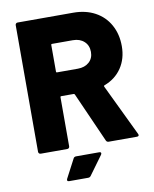

<svg xmlns="http://www.w3.org/2000/svg" viewBox="-94 -770 809 1009"><g transform="rotate(-10 310.5 -266.0)"><path d="M419 -9 301 -275Q299 -279 295 -279H229Q224 -279 224 -274V-12Q224 -7 220.5 -3.5Q217 0 212 0H70Q65 0 61.5 -3.5Q58 -7 58 -12V-688Q58 -693 61.5 -696.5Q65 -700 70 -700H367Q433 -700 483 -673Q533 -646 560.5 -596.5Q588 -547 588 -483Q588 -416 555 -367Q522 -318 463 -296Q458 -294 460 -289L592 -14Q594 -10 594 -8Q594 0 583 0H433Q423 0 419 -9ZM224 -553V-411Q224 -406 229 -406H340Q377 -406 400 -426.5Q423 -447 423 -481Q423 -516 400 -537Q377 -558 340 -558H229Q224 -558 224 -553ZM251 46H374Q384 46 384 53Q384 56 381 61L308 161Q303 168 294 168H192Q185 168 183 164Q181 160 184 154L236 55Q240 46 251 46Z"/></g></svg>

Font: BARLOWEXTRABOLD
Style: Regular
Weight: 800
Designer: Jeremy Tribby
Foundry: Tribby Type
Version: Version 1.422